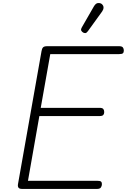

<svg xmlns="http://www.w3.org/2000/svg" viewBox="-20 -1229 826 1249"><path d="M123.5 0Q106.5 0 100.5 -8Q94.5 -16 97 -31L250 -895.5Q252.5 -912 259.5 -920.2Q266.5 -928.5 287 -928.5H754.5Q773.5 -928.5 779.5 -920.2Q785.5 -912 785.5 -900.5Q785.5 -888.5 779.8 -882.8Q774 -877 754.5 -877H307L245 -527.5H627Q646 -527.5 652 -520Q658 -512.5 658 -500Q658 -488.5 652 -481.2Q646 -474 627 -474H236L162 -53H611.5Q631 -53 637 -47.8Q643 -42.5 643 -31.5Q643 -19.5 636.5 -9.8Q630 0 611.5 0ZM520.5 -1017.5Q512.5 -1022.5 508.5 -1030Q504.5 -1037.5 513.5 -1053L590.5 -1187Q603 -1208.5 618.2 -1209.2Q633.5 -1210 642.5 -1202.5Q654 -1192 653.5 -1179.2Q653 -1166.5 644.5 -1154.5L552 -1026.5Q543 -1014 535.2 -1013.8Q527.5 -1013.5 520.5 -1017.5Z"/></svg>

Font: Edu AU VIC WA NT Hand
Style: Regular
Weight: 400
Designer: Tina and Corey Anderson, Eben Sorkin, Mirko Velimirovic
Foundry: Google for Education
Version: Version 1.001